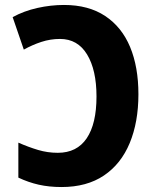

<svg xmlns="http://www.w3.org/2000/svg" viewBox="-20 -744 628 774"><path d="M228 10Q178 10 136 0.5Q94 -9 54 -28V-169Q95 -151 133.5 -139.5Q172 -128 213 -128Q290 -128 329.5 -186.5Q369 -245 369 -355Q369 -462 331 -524.5Q293 -587 222 -587Q183 -587 146.5 -575Q110 -563 76 -544L31 -675Q77 -700 131 -712Q185 -724 238 -724Q337 -724 404 -679.5Q471 -635 504.5 -554.5Q538 -474 538 -364Q538 -252 503 -167.5Q468 -83 399 -36.5Q330 10 228 10Z"/></svg>

Font: Noto Sans SemiCondensed ExtraBold
Style: Regular
Weight: 800
Width: 4
Designer: Monotype Design Team
Foundry: Monotype Imaging Inc.
Version: Version 2.013; ttfautohint (v1.8.4.7-5d5b)